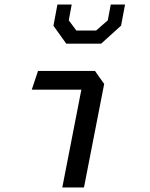

<svg xmlns="http://www.w3.org/2000/svg" viewBox="-20 -826 660 846"><path d="M254.5 0H350L439 -456L398.5 -513.5H147.5L120 -431H338.5ZM215.5 -712.5 272 -633.5H425.5L513.5 -713L531 -806H468L455 -736.5L403.5 -691.5H316.5L283 -736.5L296 -806H233Z"/></svg>

Font: Monaspace Krypton
Style: Italic
Weight: 400
Italic angle: -11°
Designer: Riley Cran & the Lettermatic Team
Foundry: Lettermatic
Version: Version 1.101 (Monaspace Krypton)